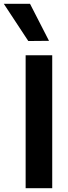

<svg xmlns="http://www.w3.org/2000/svg" viewBox="-71 -991 359 1011"><path d="M64 -700H204V0H64ZM-51 -971H87L187 -776L78 -775Z"/></svg>

Font: Be Vietnam
Style: Bold
Weight: 700
Designer: Gabriel Lam
Foundry: TypeRant
Version: Version 4.000